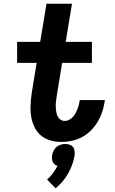

<svg xmlns="http://www.w3.org/2000/svg" viewBox="-20 -755 616 1032"><path d="M309 8Q342 8 376 -0.5Q410 -9 439.5 -29.5Q469 -50 490.5 -79Q512 -108 524.5 -140.5Q537 -173 542 -206L544 -217H408Q408 -214 408 -212Q405 -194 399.5 -177.5Q394 -161 385 -144.5Q376 -128 360.5 -116.5Q345 -105 328 -105Q311 -105 300 -116Q289 -127 285 -142.5Q281 -158 280 -174Q279 -190 280.5 -206.5Q282 -223 285 -240L314 -417H474V-530H333L367 -735H230L196 -530H72V-417H177L151 -258Q145 -220 144 -182.5Q143 -145 151.5 -109.5Q160 -74 181.5 -46Q203 -18 237 -5Q271 8 309 8ZM279 257Q321 223 347 176Q373 129 381 80Q383 63 379 48Q375 33 361 26Q347 19 331 19Q314 19 298 26Q282 33 272.5 48Q263 63 260 80Q258 92 260 104Q262 116 269.5 124.5Q277 133 289 137Q278 157 264.5 176Q251 195 233 210Z"/></svg>

Font: Iosevka Sparkle XBdObl
Style: Regular
Weight: 800
Italic angle: -9°
Designer: Belleve Invis
Foundry: Belleve Invis
Version: Version 4.5.0; ttfautohint (v1.8.3)